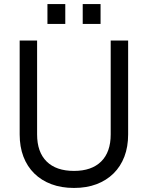

<svg xmlns="http://www.w3.org/2000/svg" viewBox="-20 -911 729 947"><path d="M345 16Q283 16 233.5 -2.5Q184 -21 149 -55.5Q114 -90 95.5 -138.5Q77 -187 77 -248V-711H163V-248Q163 -161 210 -114.5Q257 -68 345 -68Q432 -68 479 -114.5Q526 -161 526 -248V-711H612V-248Q612 -187 593.5 -138.5Q575 -90 540 -55.5Q505 -21 456 -2.5Q407 16 345 16ZM214 -793V-891H302V-793ZM388 -793V-891H476V-793Z"/></svg>

Font: Geist
Style: Regular
Weight: 400
Designer: Basement.studio, Andrés Briganti, Mateo Zaragoza
Foundry: Basement.studio, Vercel, Andrés Briganti, Guido Ferreyra, Mateo Zaragoza
Version: Version 1.401